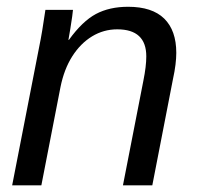

<svg xmlns="http://www.w3.org/2000/svg" viewBox="-20 -558 596 578"><path d="M162.1 -295.9 104.5 0H16.6L97.7 -415.5Q102.5 -438.5 107.2 -466.8Q111.8 -495.1 116.7 -528.3H199.7Q199.7 -524.9 197.3 -508.1Q194.8 -491.2 191.7 -471.4Q188.5 -451.7 186 -438H187.5Q228 -494.1 268.8 -515.9Q309.6 -537.6 365.7 -537.6Q438 -537.6 474.4 -502Q510.7 -466.3 510.7 -398.9Q510.7 -383.3 508.3 -363.3Q505.9 -343.3 500.5 -318.8L438.5 0H350.1L411.6 -314.9Q420.4 -358.4 420.4 -388.2Q420.4 -469.7 333 -469.7Q292 -469.7 257.1 -448.5Q222.2 -427.2 197.5 -388.4Q172.9 -349.6 162.1 -295.9Z"/></svg>

Font: Arimo
Style: Italic
Weight: 400
Italic angle: -12°
Designer: Steve Matteson
Foundry: Monotype Imaging Inc.
Version: Version 1.33